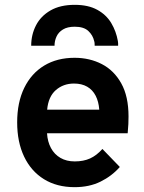

<svg xmlns="http://www.w3.org/2000/svg" viewBox="-20 -762 597 794"><path d="M288.5 12Q215 12 161.8 -21Q108.5 -54 79.8 -114.2Q51 -174.5 51 -256Q51 -338.5 80.2 -398.5Q109.5 -458.5 162.8 -490.8Q216 -523 288.5 -523Q350.5 -523 401 -497Q451.5 -471 481.5 -417.2Q511.5 -363.5 511.5 -280.5Q511.5 -267.5 510.8 -248.8Q510 -230 508 -211H174.5Q176.5 -176 190.8 -149.8Q205 -123.5 230 -109Q255 -94.5 289 -94.5Q325.5 -94.5 352.5 -106.8Q379.5 -119 403.5 -146L475.5 -71.5Q442.5 -34 396 -11Q349.5 12 288.5 12ZM175 -308.5H390.5Q388 -342 375.5 -366.2Q363 -390.5 340.5 -403.5Q318 -416.5 286 -416.5Q242 -416.5 211 -389.5Q180 -362.5 175 -308.5ZM109 -573Q109 -618.5 128.8 -657Q148.5 -695.5 188.8 -718.8Q229 -742 289 -742Q345 -742 382.2 -721.5Q419.5 -701 440 -666.8Q460.5 -632.5 467.5 -592Q468.5 -587.5 468.5 -582.8Q468.5 -578 468.5 -573H371.5Q371.5 -578 371.2 -582.8Q371 -587.5 369.5 -592Q364 -616.5 345.2 -634Q326.5 -651.5 289 -651.5Q259 -651.5 240.5 -640.2Q222 -629 213.8 -611Q205.5 -593 205.5 -573Z"/></svg>

Font: Undotted
Style: Bold
Weight: 700
Designer: Delve Withrington, Dave Bailey, Thomas Jockin
Foundry: Delve Fonts LLC
Version: Version 4.000